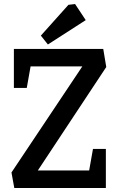

<svg xmlns="http://www.w3.org/2000/svg" viewBox="-20 -934 592 954"><path d="M51 0 37 -77 389 -604H132L113 -497H49V-691H493L508 -601L168 -87H423L442 -194H506V0ZM218 -713 183 -757 320 -910 353 -914 406 -834Z"/></svg>

Font: Kreon
Style: Regular
Weight: 400
Designer: Julia Petretta
Foundry: Julia Petretta and Eli Heuer
Version: Version 2.002